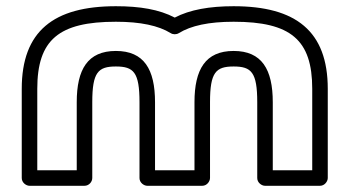

<svg xmlns="http://www.w3.org/2000/svg" viewBox="-20 -573 1125 618"><path d="M277 0 277 -244C277 -340.4 295.8 -359 353 -359C410.2 -359 429 -340.4 429 -244V0C429 15.1 443.3 25 454 25H631C646.1 25 656 10.7 656 0V-244C656 -340.4 674.8 -359 732 -359C789.2 -359 808 -340.4 808 -244V0C808 15.1 822.3 25 833 25H1010C1025.1 25 1035 10.7 1035 0V-287C1035 -473.1 932.1 -553 732 -553C654.6 -553 590.9 -541.8 542.5 -516.4C492.7 -542.6 430.3 -553 353 -553C152.9 -553 50 -473.1 50 -287V0C50 15.1 64.3 25 75 25H252C266.2 25 277 12.5 277 0ZM227 -25H100V-287C100 -444.9 169.1 -503 353 -503C432.7 -503 490.5 -490.4 529.3 -466.4C537 -461.6 547.6 -461.4 555.7 -466.4C594.5 -490.4 652.3 -503 732 -503C915.9 -503 985 -444.9 985 -287V-25H858V-244C858 -349.6 822.8 -409 732 -409C641.2 -409 606 -349.6 606 -244V-25H479V-244C479 -349.6 443.8 -409 353 -409C262.2 -409 227 -349.6 227 -244Z"/></svg>

Font: Hussar Techniczny
Style: Bold 
Weight: 700
Foundry: Cannot Into Space Fonts
Version: Version 0.77